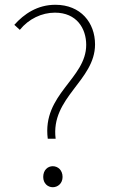

<svg xmlns="http://www.w3.org/2000/svg" viewBox="-20 -771 475 804"><path d="M180 -190H213C191 -363 378 -433 378 -585C378 -676 318 -751 212 -751C137 -751 81 -713 40 -667L63 -646C100 -692 155 -718 210 -718C301 -718 341 -652 341 -583C341 -441 156 -377 180 -190ZM201 13C222 13 242 -3 242 -30C242 -59 222 -75 201 -75C180 -75 161 -59 161 -30C161 -3 180 13 201 13Z"/></svg>

Font: Noto Sans JP Thin
Style: Regular
Weight: 100
Designer: Ryoko NISHIZUKA 西塚涼子 (kana, bopomofo & ideographs); Paul D. Hunt (Latin, Greek & Cyrillic); Sandoll Communications 산돌커뮤니
Foundry: Adobe
Version: Version 2.004;hotconv 1.0.118;makeotfexe 2.5.65603